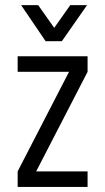

<svg xmlns="http://www.w3.org/2000/svg" viewBox="-20 -739 416 759"><path d="M326.2 -455.1 123 -61.5H326.2V0H49.8V-61.5L252.9 -455.1H49.8V-516.6H326.2ZM63.5 -718.8H130.9L194.3 -628.9L257.8 -718.8H324.2L224.6 -576.2H160.2Z"/></svg>

Font: Altinn-DIN Condensed
Style: Regular
Weight: 400
Width: 3
Designer: Charles Nix
Foundry: Altinn
Version: Version 2.00